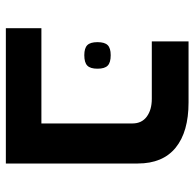

<svg xmlns="http://www.w3.org/2000/svg" viewBox="-24 -624 649 640"><g transform="rotate(90 300.0 -304.5)"><path d="M74.5 -118.5H392V-422Q392 -453 369.2 -469.8Q346.5 -486.5 310 -486.5H118.5V-609H322Q420 -609 472.8 -566Q525.5 -523 525.5 -440V0H74.5ZM121 -305.5Q121 -329.5 131 -339.5Q141 -349.5 164.5 -349.5Q189 -349.5 199.2 -339.5Q209.5 -329.5 209.5 -305.5Q209.5 -281.5 199.2 -271.5Q189 -261.5 164.5 -261.5Q141 -261.5 131 -271.5Q121 -281.5 121 -305.5Z"/></g></svg>

Font: JuliaMono
Style: Bold
Weight: 700
Monospace: yes
Designer: cormullion
Foundry: corm
Version: Version 0.055; ttfautohint (v1.8.4)